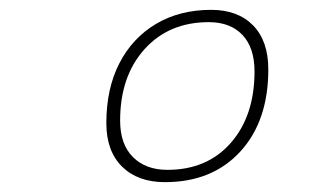

<svg xmlns="http://www.w3.org/2000/svg" viewBox="-20 -746 640 390"><path d="M315 -376Q260 -376 228 -407.5Q196 -439 196 -496Q196 -566 222.5 -617.5Q249 -669 297 -697.5Q345 -726 409 -726Q463 -726 494 -694.5Q525 -663 525 -605Q525 -500 468 -438Q411 -376 315 -376ZM320 -401Q401 -401 449 -456Q497 -511 497 -601Q497 -649 472.5 -675Q448 -701 404 -701Q323 -701 273.5 -646Q224 -591 224 -501Q224 -453 250 -427Q276 -401 320 -401Z"/></svg>

Font: Geist Mono Thin
Style: Italic
Weight: 100
Italic angle: -12°
Monospace: yes
Designer: Basement.studio, Andrés Briganti, Mateo Zaragoza
Foundry: Basement.studio, Vercel, Andrés Briganti, Guido Ferreyra, Mateo Zaragoza
Version: Version 1.500; ttfautohint (v1.8.4.7-5d5b)